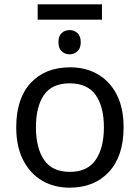

<svg xmlns="http://www.w3.org/2000/svg" viewBox="-20 -857 645 887"><path d="M451 -837V-766H154V-837ZM302 -718Q322 -718 337.5 -704.5Q353 -691 353 -662Q353 -634 337.5 -620Q322 -606 302 -606Q280 -606 265 -620Q250 -634 250 -662Q250 -691 265 -704.5Q280 -718 302 -718ZM551 -269Q551 -136 483.5 -63Q416 10 301 10Q230 10 174.5 -22.5Q119 -55 87 -117.5Q55 -180 55 -269Q55 -402 122 -474Q189 -546 304 -546Q377 -546 432.5 -513.5Q488 -481 519.5 -419.5Q551 -358 551 -269ZM146 -269Q146 -174 183.5 -118.5Q221 -63 303 -63Q384 -63 422 -118.5Q460 -174 460 -269Q460 -364 422 -418Q384 -472 302 -472Q220 -472 183 -418Q146 -364 146 -269Z"/></svg>

Font: RS Noto Sans
Style: Regular
Weight: 400
Designer: Monotype Design Team
Foundry: Monotype Imaging Inc.
Version: Version 3.10